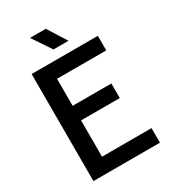

<svg xmlns="http://www.w3.org/2000/svg" viewBox="-213 -992 969 1095"><g transform="rotate(-30 271.5 -444.0)"><path d="M71 0V-705H507V-609H139L183 -662V-42L139 -96H509V0ZM144 -335V-431H438V-335ZM270 -888 348 -764H249L166 -888Z"/></g></svg>

Font: TikTok Sans 24pt Medium
Style: Regular
Weight: 500
Version: Version 4.000